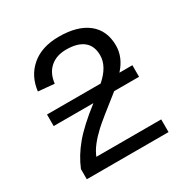

<svg xmlns="http://www.w3.org/2000/svg" viewBox="-154 -802 909 934"><g transform="rotate(-30 300.0 -334.5)"><path d="M60.1 -369.6H361.3Q428.2 -427.7 428.2 -490.2Q428.2 -543 395 -569.8Q361.8 -596.7 298.3 -596.7Q242.7 -596.7 208.3 -566.2Q173.8 -535.6 167.5 -480.5L77.6 -488.8Q87.4 -571.3 145.3 -620.1Q203.1 -668.9 298.3 -668.9Q403.8 -668.9 461.2 -623Q518.6 -577.1 518.6 -492.7Q518.6 -426.3 466.8 -369.6H539.6V-304.7H399.9Q280.8 -211.4 250 -182.9Q219.2 -154.3 197.8 -127Q176.3 -99.6 165 -71.3H529.3V0H70.3V-57.1Q95.2 -118.7 142.6 -175.5Q189.9 -232.4 283.2 -304.7H60.1Z"/></g></svg>

Font: Liberation Mono
Style: Regular
Weight: 400
Monospace: yes
Designer: Steve Matteson
Foundry: Ascender Corporation
Version: Version 2.1.5